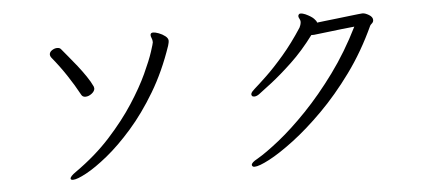

<svg xmlns="http://www.w3.org/2000/svg" viewBox="-50 -814 2100 952"><g transform="rotate(-5 1000.0 -338.5)"><path d="M279 16Q267 16 267 9Q267 -2 296 -22Q397 -93 470.5 -174Q544 -255 594.5 -333Q645 -411 675 -476Q705 -541 718.5 -582.5Q732 -624 732 -629Q732 -641 728 -649.5Q724 -658 724 -665Q724 -677 738 -677Q748 -677 765.5 -670.5Q783 -664 797 -653Q811 -642 811 -629Q811 -622 806 -605Q764 -481 704.5 -381.5Q645 -282 579.5 -207.5Q514 -133 453 -83.5Q392 -34 345.5 -9Q299 16 279 16ZM423 -427Q423 -413 407.5 -401Q392 -389 376 -389Q362 -389 356 -400Q329 -450 295.5 -500.5Q262 -551 224 -597Q218 -605 218 -612Q218 -625 231 -633.5Q244 -642 257 -642Q270 -642 276 -634Q288 -619 308 -595.5Q328 -572 350 -544Q372 -516 391 -488Q410 -460 421 -436Q423 -430 423 -427Z M1518 -596Q1463 -522 1404 -466.5Q1345 -411 1299 -375.5Q1253 -340 1234 -326Q1221 -317 1210 -317Q1202 -317 1199 -321Q1196 -324 1196 -329Q1196 -335 1202 -342Q1208 -349 1214 -354Q1237 -374 1277 -412Q1317 -450 1366 -507Q1415 -564 1463 -638Q1466 -644 1468 -650Q1470 -656 1471 -665V-666Q1471 -674 1466.5 -681.5Q1462 -689 1462 -695Q1462 -701 1467 -705Q1469 -707 1475 -707Q1481 -707 1488 -704.5Q1495 -702 1498 -701Q1526 -688 1538.5 -675.5Q1551 -663 1552 -655Q1567 -657 1593.5 -660Q1620 -663 1651 -666.5Q1682 -670 1710.5 -673.5Q1739 -677 1758.5 -679Q1778 -681 1780 -681Q1793 -681 1811.5 -670Q1830 -659 1830 -644Q1830 -634 1822.5 -627.5Q1815 -621 1813 -617Q1756 -493 1682 -391.5Q1608 -290 1529.5 -211.5Q1451 -133 1379.5 -79Q1308 -25 1255.5 2.5Q1203 30 1181 30Q1174 30 1171.5 27Q1169 24 1169 24Q1168 23 1168 20Q1168 8 1198 -8Q1243 -34 1309.5 -87Q1376 -140 1451.5 -218.5Q1527 -297 1600.5 -397.5Q1674 -498 1734 -619Q1664 -612 1617 -606Q1570 -600 1540 -597Q1536 -596 1532 -596Q1528 -596 1524 -596Z"/></g></svg>

Font: Moon Stars Kai T
Style: Regular
Weight: 400
Designer: GuiWonder
Version: Version 1.101